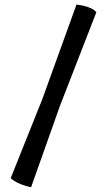

<svg xmlns="http://www.w3.org/2000/svg" viewBox="-20 -692 460 826"><path d="M237.8 -236.3 394.5 -639.2Q385.3 -650.4 371.1 -656.5Q356.9 -662.6 342.8 -666.5Q326.7 -670.4 309.1 -672.4L162.6 -267.1L25.9 74.7Q38.6 85.9 53.5 93.3Q68.4 100.6 82 105Q98.1 110.4 113.8 113.3Z"/></svg>

Font: Basic
Style: Regular
Weight: 400
Designer: Magnus Gaarde
Foundry: Magnus Gaarde
Version: Version 1.003; ttfautohint (v1.1) -l 6 -r 16 -G 0 -x 16 -D l